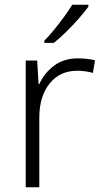

<svg xmlns="http://www.w3.org/2000/svg" viewBox="-20 -786 434 806"><path d="M307 -541Q346 -541 379 -533L370 -480Q338 -489 304 -489Q231 -489 188 -435Q145 -381 145 -292V0H88V-532H136L142 -433H145Q165 -478 206 -509.5Q247 -541 307 -541ZM351 -758Q336 -737 311.5 -709Q287 -681 259 -653.5Q231 -626 206 -606H166V-615Q185 -634 207 -661Q229 -688 249.5 -716Q270 -744 283 -766H351Z"/></svg>

Font: Noto Sans Myanmar Light
Style: Regular
Weight: 300
Designer: Monotype Design Team
Foundry: Monotype Imaging Inc.
Version: Version 2.107; ttfautohint (v1.8.4.7-5d5b)